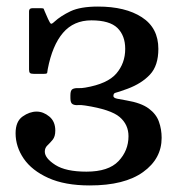

<svg xmlns="http://www.w3.org/2000/svg" viewBox="-20 -555 550 585"><path d="M27.5 -149C27.5 -121.7 35.8 -95.9 52.2 -71.8C68.8 -47.6 93.8 -27.9 127.2 -12.8C160.8 2.4 202.8 10 253.5 10C324.2 10 378.3 -3.6 416 -30.8C453.7 -57.9 472.5 -92.7 472.5 -135C472.5 -152.3 469.8 -168.8 464.2 -184.2C458.8 -199.8 448.3 -213.2 433 -224.5C417.7 -235.8 395.2 -244 365.5 -249C354.5 -251 345.1 -252.8 337.2 -254.2C329.4 -255.8 325.5 -258.5 325.5 -262.5C325.5 -268.2 327.8 -271.5 332.5 -272.5C337.2 -273.5 349.2 -277.5 368.5 -284.5C397.2 -295.2 420 -309.6 437 -327.8C454 -345.9 462.5 -372 462.5 -406C462.5 -448.7 445.8 -480.8 412.2 -502.5C378.8 -524.2 334.2 -535 278.5 -535C242.8 -535 215 -530.2 195 -520.8C175 -511.2 158.7 -500.7 146 -489C140.7 -484 137.1 -481.9 135.2 -482.8C133.4 -483.6 130.5 -488.3 126.5 -497L116 -521C114.7 -524.3 113.8 -526.7 113.2 -528C112.8 -529.3 110.2 -530 105.5 -530H78.5C71.8 -530 68.5 -526.8 68.5 -520.5V-343C68.5 -337.7 69.5 -334.2 71.5 -332.5C73.5 -330.8 77.3 -330 83 -330H113.5C120.2 -330 123.6 -331.1 123.8 -333.2C123.9 -335.4 124.5 -339.2 125.5 -344.5C134.8 -392.8 150.3 -429.7 172 -455C193.7 -480.3 222.5 -493 258.5 -493C295.5 -493 321.9 -485.2 337.8 -469.8C353.6 -454.2 361.5 -433 361.5 -406C361.5 -377 352.5 -352 334.5 -331C316.5 -310 284.8 -295.7 239.5 -288C232.2 -286.7 225 -286.2 218 -286.5C211 -286.8 205.3 -285.8 201 -283.5C196.7 -281.2 194.5 -275 194.5 -265V-256C194.5 -246.3 196.7 -240.2 201 -237.8C205.3 -235.2 210.9 -234.2 217.8 -234.8C224.6 -235.2 231.8 -234.8 239.5 -233.5C291.5 -225.5 326.5 -213.8 344.5 -198.5C362.5 -183.2 371.5 -163.7 371.5 -140C371.5 -110.7 361.3 -85.3 341 -64C320.7 -42.7 288.2 -32 243.5 -32C201.5 -32 169.8 -38.8 148.5 -52.5C127.2 -66.2 116.5 -79.7 116.5 -93C116.5 -100.7 119.2 -107 124.5 -112C129.8 -117 135.2 -122.8 140.5 -129.2C145.8 -135.8 148.5 -145 148.5 -157C148.5 -175.7 142.4 -190 130.2 -200C118.1 -210 105.2 -215 91.5 -215C77.2 -215 62.9 -210 48.8 -200C34.6 -190 27.5 -173 27.5 -149Z"/></svg>

Font: Besley*
Style: Regular
Weight: 400
Designer: Owen Earl
Foundry: indestructible type*
Version: Version 3.000; ttfautohint (v1.8.3)